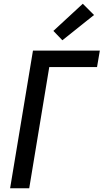

<svg xmlns="http://www.w3.org/2000/svg" viewBox="-20 -1005 553 1025"><path d="M34 0 156 -735H513L498 -647H243L136 0ZM313 -790 265 -840 422 -985 482 -925Z"/></svg>

Font: Iosevka SS04 Semibold Oblique
Style: Regular
Weight: 600
Italic angle: -9°
Monospace: yes
Designer: Belleve Invis
Foundry: Belleve Invis
Version: Version 19.0.0; ttfautohint (v1.8.4)